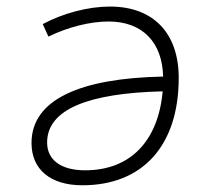

<svg xmlns="http://www.w3.org/2000/svg" viewBox="-20 -547 626 577"><path d="M306.2 -482.4C407.2 -482.4 467.8 -420.9 470.2 -316.9C221.2 -312 74.7 -248 74.7 -117.2C74.7 -37.6 131.8 9.8 227.5 9.8C409.7 9.8 517.1 -110.4 517.1 -313C517.1 -447.8 440.4 -527.3 310.5 -527.3C245.6 -527.3 170.9 -507.8 108.4 -474.6L125.5 -437C184.6 -465.8 251 -482.4 306.2 -482.4ZM468.8 -272.5C455.6 -122.6 371.1 -35.2 235.8 -35.2C163.1 -35.2 121.6 -66.4 121.6 -118.7C121.6 -217.8 244.1 -267.1 468.8 -272.5Z"/></svg>

Font: Cascadia Code PL ExtraLight
Style: Italic
Weight: 200
Italic angle: -10°
Monospace: yes
Designer: Aaron Bell
Foundry: Saja Typeworks
Version: Version 2404.023